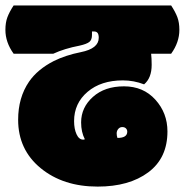

<svg xmlns="http://www.w3.org/2000/svg" viewBox="-57 -670 681 707"><path d="M306.6 -530.8Q306.6 -543.5 302.2 -548.8Q297.9 -554.2 288.6 -554.2H281.7V-541Q281.7 -523.4 272 -515.6Q262.2 -507.8 236.3 -502Q180.2 -491.2 139.2 -472.2H-6.8Q-37.1 -514.2 -37.1 -560.1Q-37.1 -586.9 -29.8 -606.4Q-22.5 -626 -6.8 -649.9H573.2Q588.9 -626 596.2 -606.4Q603.5 -586.9 603.5 -560.1Q603.5 -514.2 573.2 -472.2H499.5Q501.5 -454.6 501.5 -431.2Q501.5 -382.8 473.6 -359.4Q435.5 -374 395.5 -374Q314.9 -374 265.4 -331.8Q215.8 -289.6 215.8 -224.1Q215.8 -195.3 224.9 -175.5Q233.9 -155.8 249.5 -155.8Q252.9 -155.8 255.4 -157.2Q241.7 -183.6 241.7 -219.2Q241.7 -274.4 285.2 -313.2Q328.6 -352.1 399.7 -352.1Q470.7 -352.1 515.1 -303Q559.6 -253.9 559.6 -186Q559.6 -87.9 489 -35.4Q418.5 17.1 302.7 17.1Q175.3 17.1 92.5 -51Q9.8 -119.1 9.8 -229Q9.8 -310.5 49.8 -369.1Q81.1 -414.6 141.1 -445.3Q184.6 -466.8 240.7 -478Q306.6 -491.2 306.6 -530.8ZM375.5 -162.1Q411.6 -162.1 411.6 -185.1Q411.6 -192.4 406.7 -197.3Q401.9 -202.1 393.1 -202.1Q384.3 -202.1 378.4 -195.1Q372.6 -188 372.6 -179Q372.6 -169.9 375.5 -162.1Z"/></svg>

Font: Modak
Style: Regular
Weight: 400
Version: Version 1.036;PS Version 1.000;hotconv 1.0.79;makeotf.lib2.5